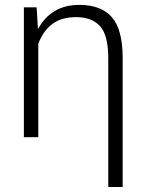

<svg xmlns="http://www.w3.org/2000/svg" viewBox="-20 -558 597 781"><path d="M128.9 -528.3 134.3 -441.4H135.7Q160.6 -487.8 202.4 -512.9Q244.1 -538.1 303.2 -538.1Q391.1 -538.1 435.1 -488Q479 -438 479 -321.8V202.6H420.4V-321.3Q420.4 -414.1 387.2 -451.2Q354 -488.3 290 -488.3Q228.5 -488.3 191.2 -459.2Q153.8 -430.2 135.7 -379.4V0H77.1V-528.3Z"/></svg>

Font: Franko
Style: Light
Weight: 300
Designer: Google
Version: Version 1.200310; 2013